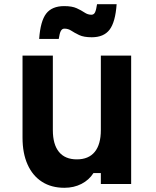

<svg xmlns="http://www.w3.org/2000/svg" viewBox="-20 -874 740 912"><path d="M603 -610V0H459V-52H424Q403 -19 367 -0.5Q331 18 286 18Q224 18 179.5 -10.5Q135 -39 111 -92.5Q87 -146 87 -220V-610H231V-256Q231 -188 260 -152.5Q289 -117 345 -117Q401 -117 430 -152.5Q459 -188 459 -256V-610ZM166 -689Q172 -774 199.5 -809.5Q227 -845 285 -845Q322 -845 344 -835Q366 -825 381.5 -814.5Q397 -804 414 -804Q426 -804 431.5 -815.5Q437 -827 441 -854H534Q528 -769 500.5 -733Q473 -697 416 -697Q378 -697 356 -707.5Q334 -718 319 -728Q304 -738 286 -738Q275 -738 269 -727Q263 -716 259 -689Z"/></svg>

Font: Martian Mono SemiExpanded SemiBold
Style: Regular
Weight: 600
Monospace: yes
Version: Version 0.930